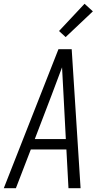

<svg xmlns="http://www.w3.org/2000/svg" viewBox="-29 -995 549 1015"><path d="M-9 0 280 -735H350L397 0H333L322 -205H134L55 0ZM319 -260 307 -490Q305 -527 303 -564.5Q301 -602 299 -639Q285 -602 271 -564.5Q257 -527 243 -490L155 -260ZM318 -799 283 -831 418 -975 462 -935Z"/></svg>

Font: Iosevka Light
Style: Italic
Weight: 300
Italic angle: -9°
Monospace: yes
Designer: Belleve Invis
Foundry: Belleve Invis
Version: Version 32.5.0; ttfautohint (v1.8.4)